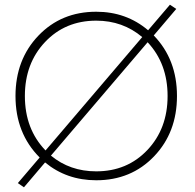

<svg xmlns="http://www.w3.org/2000/svg" viewBox="-20 -759 830 818"><path d="M704 -739 731 -721 635 -608Q734 -506 734 -350Q734 -195 636.5 -93Q539 9 390 9Q264 9 172 -67L82 39L56 21L149 -88Q46 -191 46 -350Q46 -505 143.5 -607Q241 -709 390 -709Q518 -709 611 -630ZM609 -579 197 -96Q278 -29 390 -29Q522 -29 608 -120Q694 -211 694 -350Q694 -488 609 -579ZM586 -601Q503 -671 390 -671Q258 -671 172 -580Q86 -489 86 -350Q86 -209 174 -118Z"/></svg>

Font: Renner
Style: Thin
Weight: 200
Version: Version 003.000 ; ttfautohint (v0.97) -l 8 -r 50 -G 200 -x 1